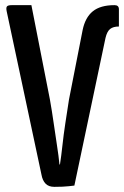

<svg xmlns="http://www.w3.org/2000/svg" viewBox="-20 -720 482 746"><path d="M191 6Q169 6 157 -6.5Q145 -19 141 -42L6 -676Q3 -690 7 -695Q11 -700 26 -700H102L174 -333Q182 -288 188.5 -242Q195 -196 201.5 -154.5Q208 -113 211 -81H213Q218 -113 222.5 -154.5Q227 -196 234 -242Q241 -288 248 -333L301 -603Q311 -652 340.5 -676Q370 -700 425 -700Q442 -700 442 -684V-617Q420 -617 408 -607.5Q396 -598 390 -573L269 1Q269 1 247.5 3.5Q226 6 191 6Z"/></svg>

Font: Yanone Kaffeesatz Medium
Style: Regular
Weight: 500
Designer: Yanone (Cyrillic: Daniel Pouzeot, Huerta Tipografica, and Cyreal)
Foundry: Yanone
Version: Version 2.003